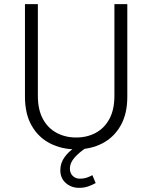

<svg xmlns="http://www.w3.org/2000/svg" viewBox="-20 -710 732 923"><path d="M100 -245V-690H162V-250Q162 -183 186 -138.5Q210 -94 252 -71.5Q294 -49 346 -49Q399 -49 440.5 -71.5Q482 -94 506 -138.5Q530 -183 530 -250V-690H592V-245Q592 -162 559.5 -105.5Q527 -49 471.5 -20.5Q416 8 346 8Q277 8 221 -20.5Q165 -49 132.5 -105.5Q100 -162 100 -245ZM270 108Q270 73 291.5 44Q313 15 340 0H395Q361 22 338.5 47.5Q316 73 316 100Q316 122 329.5 135.5Q343 149 365 149Q382 149 397 144Q412 139 424 132L440 170Q422 180 403 186.5Q384 193 360 193Q323 193 296.5 170Q270 147 270 108Z"/></svg>

Font: Radio Canada Light
Style: Regular
Weight: 300
Designer: Charles Daoud, Etienne Aubert Bonn, Alexandre Saumier Demers, Jacques Le Bailly
Foundry: Radio-Canada
Version: Version 2.104;gftools[0.9.28.dev5+ged2979d]